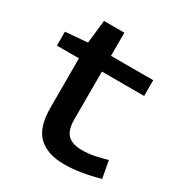

<svg xmlns="http://www.w3.org/2000/svg" viewBox="-161 -776 841 898"><g transform="rotate(30 259.5 -327.0)"><path d="M313 10Q224 10 175.5 -35.5Q127 -81 127 -187V-454H8V-529L127 -539L141 -664H251V-539H479V-454H251V-194Q251 -139 275.5 -114Q300 -89 354 -89Q386 -89 418.5 -95.5Q451 -102 486 -112L503 -20Q400 10 313 10Z"/></g></svg>

Font: Georama Extended Medium
Style: Regular
Weight: 500
Width: 7
Designer: Jean-Baptiste Levee
Foundry: Production Type
Version: Version 1.000